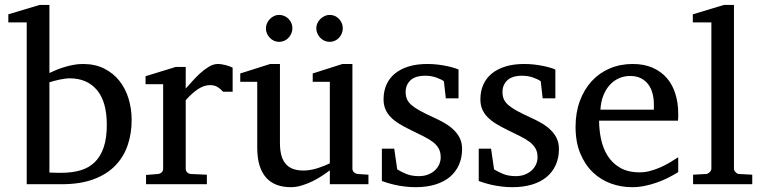

<svg xmlns="http://www.w3.org/2000/svg" viewBox="-20 -757 3138 789"><path d="M521 -264.2Q521 -207.5 504.4 -159.4Q487.8 -111.3 452.9 -75.7Q418 -40 363.5 -20Q309.1 0 233.9 0H89.8V-665H14.2V-698.2L143.1 -736.8H183.1V-457Q191.9 -460.9 206.1 -467.3Q220.2 -473.6 238.5 -479.5Q256.8 -485.4 277.8 -489.7Q298.8 -494.1 320.8 -494.1Q370.1 -494.1 407.5 -475.6Q444.8 -457 470.2 -425.3Q495.6 -393.6 508.3 -351.8Q521 -310.1 521 -264.2ZM418.9 -244.1Q418.9 -338.4 378.7 -386.7Q338.4 -435.1 266.1 -435.1Q257.8 -435.1 246.6 -433.6Q235.4 -432.1 223.9 -429.7Q212.4 -427.2 201.4 -424.3Q190.4 -421.4 183.1 -418.9V-47.9Q191.4 -47.4 200.2 -47.4Q207.5 -46.9 215.8 -46.9H231.9Q276.4 -46.9 311 -57.1Q345.7 -67.4 369.6 -90.8Q393.6 -114.3 406.2 -151.9Q418.9 -189.5 418.9 -244.1Z M897 -379.9Q887.2 -391.1 874.5 -399.2Q861.8 -407.2 843.3 -407.2Q818.8 -407.2 793.9 -390.9Q769 -374.5 743.2 -345.2V-64Q743.2 -54.7 749 -48.8Q754.9 -43 764.2 -42L830.1 -39.1V0H580.1V-38.1L629.4 -42Q638.2 -43 644.3 -48.8Q650.4 -54.7 650.4 -64V-411.1H578.1V-443.8L702.1 -481.9H743.2V-393.1Q753.9 -404.8 769.3 -422.1Q784.7 -439.5 802.2 -455.6Q819.8 -471.7 838.6 -482.9Q857.4 -494.1 875 -494.1Q882.8 -494.1 891.6 -492.7Q900.4 -491.2 908.7 -489Q917 -486.8 924.1 -484.1Q931.2 -481.4 936 -479V-379.9Z M1335.4 0V-57.1Q1322.8 -47.4 1304.4 -35.2Q1286.1 -22.9 1264.9 -12.5Q1243.7 -2 1220.5 5.1Q1197.3 12.2 1175.3 12.2Q1143.1 12.2 1117.4 2.7Q1091.8 -6.8 1074 -26.6Q1056.2 -46.4 1046.6 -76.9Q1037.1 -107.4 1037.1 -149.9V-420.9H967.3V-455.1L1090.3 -494.1H1130.4V-168.9Q1130.4 -142.6 1135.5 -121.6Q1140.6 -100.6 1152.1 -85.9Q1163.6 -71.3 1182.1 -63.7Q1200.7 -56.2 1227.1 -56.2Q1242.2 -56.2 1257.8 -59.1Q1273.4 -62 1287.6 -66.7Q1301.8 -71.3 1314.2 -76.4Q1326.7 -81.5 1335.4 -85.9V-420.9H1265.1V-455.1L1387.2 -494.1H1428.2V-64Q1428.2 -54.7 1434.8 -48.8Q1441.4 -43 1450.2 -42L1494.1 -39.1V0ZM1181.6 -641.1Q1181.6 -629.9 1177.2 -619.6Q1172.9 -609.4 1165.5 -601.6Q1158.2 -593.8 1148.2 -589.4Q1138.2 -585 1127 -585Q1115.7 -585 1106 -589.4Q1096.2 -593.8 1088.9 -601.6Q1081.5 -609.4 1077.1 -619.1Q1072.8 -628.9 1072.8 -640.1Q1072.8 -650.9 1077.1 -660.9Q1081.5 -670.9 1088.9 -678.7Q1096.2 -686.5 1106 -691.2Q1115.7 -695.8 1127 -695.8Q1138.2 -695.8 1148.2 -691.4Q1158.2 -687 1165.5 -679.7Q1172.9 -672.4 1177.2 -662.4Q1181.6 -652.3 1181.6 -641.1ZM1388.7 -641.1Q1388.7 -629.9 1384.5 -619.6Q1380.4 -609.4 1373 -601.6Q1365.7 -593.8 1356 -589.4Q1346.2 -585 1335 -585Q1323.7 -585 1313.7 -589.4Q1303.7 -593.8 1296.1 -601.6Q1288.6 -609.4 1284.2 -619.6Q1279.8 -629.9 1279.8 -641.1Q1279.8 -651.4 1284.2 -661.4Q1288.6 -671.4 1296.4 -679Q1304.2 -686.5 1314 -691.2Q1323.7 -695.8 1335 -695.8Q1346.2 -695.8 1356 -691.4Q1365.7 -687 1373 -679.4Q1380.4 -671.9 1384.5 -661.9Q1388.7 -651.9 1388.7 -641.1Z M1878.9 -145Q1878.9 -108.4 1865.7 -79.1Q1852.5 -49.8 1828.1 -29.5Q1803.7 -9.3 1768.1 1.5Q1732.4 12.2 1688 12.2Q1665 12.2 1643.3 9.5Q1621.6 6.8 1603.3 2.7Q1585 -1.5 1570.8 -5.9Q1556.6 -10.3 1549.3 -13.2V-146H1600.1L1612.3 -61Q1627.4 -51.3 1649.7 -42.2Q1671.9 -33.2 1701.2 -33.2Q1722.7 -33.2 1739.3 -39.8Q1755.9 -46.4 1767.3 -57.1Q1778.8 -67.9 1784.9 -81.8Q1791 -95.7 1791 -110.8Q1791 -131.8 1782.7 -146.7Q1774.4 -161.6 1758.8 -173.6Q1743.2 -185.5 1720.5 -196.8Q1697.8 -208 1668.9 -222.2Q1641.6 -235.4 1620.6 -248.3Q1599.6 -261.2 1585.2 -276.1Q1570.8 -291 1563.5 -308.8Q1556.2 -326.7 1556.2 -349.1Q1556.2 -382.3 1568.1 -409.2Q1580.1 -436 1603 -454.8Q1626 -473.6 1659.4 -483.9Q1692.9 -494.1 1736.3 -494.1Q1758.3 -494.1 1778.3 -491.7Q1798.3 -489.3 1814.9 -485.8Q1831.5 -482.4 1844.2 -478.5Q1856.9 -474.6 1864.3 -471.2V-353H1812L1804.2 -422.9Q1793.5 -431.2 1772.5 -438.5Q1751.5 -445.8 1728 -445.8Q1686.5 -445.8 1666.7 -427Q1647 -408.2 1647 -378.9Q1647 -361.8 1652.6 -349.1Q1658.2 -336.4 1671.1 -325.2Q1684.1 -314 1705.3 -302.2Q1726.6 -290.5 1758.3 -275.9Q1784.7 -264.2 1806.6 -251.5Q1828.6 -238.8 1844.7 -223.1Q1860.8 -207.5 1869.9 -188.5Q1878.9 -169.4 1878.9 -145Z M2276.9 -145Q2276.9 -108.4 2263.7 -79.1Q2250.5 -49.8 2226.1 -29.5Q2201.7 -9.3 2166 1.5Q2130.4 12.2 2085.9 12.2Q2063 12.2 2041.3 9.5Q2019.5 6.8 2001.2 2.7Q1982.9 -1.5 1968.8 -5.9Q1954.6 -10.3 1947.3 -13.2V-146H1998L2010.3 -61Q2025.4 -51.3 2047.6 -42.2Q2069.8 -33.2 2099.1 -33.2Q2120.6 -33.2 2137.2 -39.8Q2153.8 -46.4 2165.3 -57.1Q2176.8 -67.9 2182.9 -81.8Q2189 -95.7 2189 -110.8Q2189 -131.8 2180.7 -146.7Q2172.4 -161.6 2156.7 -173.6Q2141.1 -185.5 2118.4 -196.8Q2095.7 -208 2066.9 -222.2Q2039.6 -235.4 2018.6 -248.3Q1997.6 -261.2 1983.2 -276.1Q1968.8 -291 1961.4 -308.8Q1954.1 -326.7 1954.1 -349.1Q1954.1 -382.3 1966.1 -409.2Q1978 -436 2001 -454.8Q2023.9 -473.6 2057.4 -483.9Q2090.8 -494.1 2134.3 -494.1Q2156.2 -494.1 2176.3 -491.7Q2196.3 -489.3 2212.9 -485.8Q2229.5 -482.4 2242.2 -478.5Q2254.9 -474.6 2262.2 -471.2V-353H2210L2202.1 -422.9Q2191.4 -431.2 2170.4 -438.5Q2149.4 -445.8 2126 -445.8Q2084.5 -445.8 2064.7 -427Q2044.9 -408.2 2044.9 -378.9Q2044.9 -361.8 2050.5 -349.1Q2056.2 -336.4 2069.1 -325.2Q2082 -314 2103.3 -302.2Q2124.5 -290.5 2156.2 -275.9Q2182.6 -264.2 2204.6 -251.5Q2226.6 -238.8 2242.7 -223.1Q2258.8 -207.5 2267.8 -188.5Q2276.9 -169.4 2276.9 -145Z M2767.1 -49.8Q2746.1 -36.6 2723.4 -25.4Q2700.7 -14.2 2676.5 -5.9Q2652.3 2.4 2627.4 7.3Q2602.5 12.2 2577.1 12.2Q2531.7 12.2 2489.7 -3.2Q2447.8 -18.6 2415.8 -49.3Q2383.8 -80.1 2364.5 -126.7Q2345.2 -173.3 2345.2 -235.8Q2345.2 -294.4 2362.8 -342Q2380.4 -389.6 2411.6 -423.6Q2442.9 -457.5 2485.8 -475.8Q2528.8 -494.1 2580.1 -494.1Q2626.5 -494.1 2661.6 -478.8Q2696.8 -463.4 2720.2 -436.3Q2743.7 -409.2 2755.4 -371.3Q2767.1 -333.5 2767.1 -289.1V-275.9Q2767.1 -268.1 2766.1 -261.2H2441.9Q2441.9 -223.1 2450 -185.1Q2458 -147 2477.1 -116.7Q2496.1 -86.4 2528.3 -67.6Q2560.5 -48.8 2608.9 -48.8Q2630.4 -48.8 2651.4 -54.4Q2672.4 -60.1 2692.6 -68.8Q2712.9 -77.6 2731.4 -88.6Q2750 -99.6 2767.1 -110.8ZM2667 -328.1Q2667 -353 2661.1 -374.3Q2655.3 -395.5 2643.3 -411.1Q2631.3 -426.8 2613 -435.8Q2594.7 -444.8 2569.8 -444.8Q2544.9 -444.8 2523.4 -435.3Q2502 -425.8 2485.6 -407.7Q2469.2 -389.6 2459.2 -364Q2449.2 -338.4 2447.3 -306.2H2667Z M2828.1 0V-39.1L2881.3 -42Q2888.2 -42 2895.8 -49.1Q2903.3 -56.2 2903.3 -63V-665H2827.1V-698.2L2955.1 -736.8H2996.1V-63Q2996.1 -56.2 3003.2 -49.1Q3010.3 -42 3017.1 -42L3071.3 -39.1V0Z"/></svg>

Font: BabelStone Ogham
Style: Regular
Weight: 400
Designer: Andrew West
Foundry: BabelStone
Version: Version 2.02 March 14, 2022